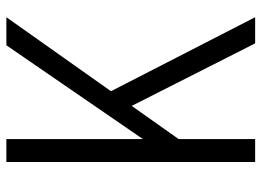

<svg xmlns="http://www.w3.org/2000/svg" viewBox="-129 -691 820 602"><g transform="rotate(-90 281.0 -390.0)"><path d="M146 -780V-352L440 -780H528L296 -452L528 0H446L250 -387L146 -240V0H74V-780Z"/></g></svg>

Font: Cooper Hewitt
Style: Book
Weight: 705
Designer: Village Type and Design LLC
Foundry: Cooper Hewitt Smithsonian Design Museum
Version: 1.000; ttfautohint (v1.8.1)